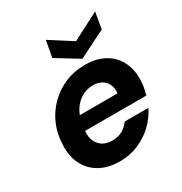

<svg xmlns="http://www.w3.org/2000/svg" viewBox="-172 -860 952 1002"><g transform="rotate(-30 303.5 -359.5)"><path d="M265 12Q195 12 145 -16Q95 -44 69.5 -95Q44 -146 48 -214Q50 -277 73.5 -331.5Q97 -386 138.5 -427.5Q180 -469 235 -492.5Q290 -516 357 -516Q426 -516 474.5 -488Q523 -460 547 -411.5Q571 -363 568 -300Q568 -279 563.5 -257Q559 -235 554 -217H146L161 -302H429Q433 -334 422 -356.5Q411 -379 389.5 -391Q368 -403 339 -403Q305 -403 274.5 -387Q244 -371 222 -340Q200 -309 192 -261L187 -232Q180 -194 189.5 -165Q199 -136 223 -119Q247 -102 284 -102Q320 -102 346 -117Q372 -132 388 -156H531Q508 -108 468 -70Q428 -32 376 -10Q324 12 265 12ZM542 -731 525 -632 361 -550 227 -632 245 -731 378 -646Z"/></g></svg>

Font: DM Sans ExtraBold
Style: Italic
Weight: 800
Italic angle: -10°
Designer: Colophon Foundry, Jonny Pinhorn
Foundry: Colophon Foundry
Version: Version 4.004;gftools[0.9.30]